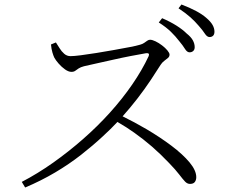

<svg xmlns="http://www.w3.org/2000/svg" viewBox="-20 -833 1040 855"><path d="M207 -635 229 -644Q237 -632 245.5 -618Q254 -604 266 -593.5Q278 -583 294 -583Q310 -583 340.5 -587Q371 -591 409 -597Q447 -603 485.5 -610Q524 -617 556 -623Q588 -629 604 -634Q615 -637 622 -642Q629 -647 635.5 -651.5Q642 -656 648 -656Q658 -656 672.5 -649Q687 -642 701.5 -631Q716 -620 725.5 -608.5Q735 -597 735 -590Q735 -581 728 -575Q721 -569 711.5 -562Q702 -555 695 -544Q678 -517 651.5 -477Q625 -437 591 -393Q560 -353 526 -315Q579 -289 632 -258Q693 -222 743.5 -184Q794 -146 824 -110Q854 -74 854 -44Q854 -31 847.5 -22.5Q841 -14 826 -14Q814 -14 804 -24.5Q794 -35 778 -56Q762 -77 733 -107Q695 -147 657 -180Q619 -213 578 -242Q543 -267 503 -290Q474 -259 438 -226Q394 -185 341 -143.5Q288 -102 225.5 -65Q163 -28 92 2L77 -23Q148 -60 216.5 -108.5Q285 -157 349.5 -213.5Q414 -270 469.5 -331.5Q525 -393 569 -457Q613 -521 642 -583Q645 -590 642 -594Q639 -597 630 -596Q601 -591 562 -583.5Q523 -576 483.5 -567Q444 -558 409.5 -550.5Q375 -543 354 -538Q339 -534 330.5 -528.5Q322 -523 315.5 -518Q309 -513 298 -513Q285 -513 269.5 -524Q254 -535 241 -550Q228 -565 222 -576Q218 -584 213.5 -599Q209 -614 207 -635ZM778 -650Q762 -671 741 -691.5Q720 -712 687 -733L702 -752Q739 -736 766.5 -718.5Q794 -701 811 -684Q831 -668 839 -653Q847 -638 847 -623Q847 -612 840.5 -606Q834 -600 824 -600Q813 -600 803.5 -615.5Q794 -631 778 -650ZM865 -718Q849 -737 828.5 -755.5Q808 -774 775 -796L788 -813Q825 -799 853 -784Q881 -769 898 -754Q918 -737 926.5 -722Q935 -707 935 -692Q935 -680 929 -674Q923 -668 913 -668Q902 -668 892 -683.5Q882 -699 865 -718Z"/></svg>

Font: Early Summer Mincho Light
Style: Regular
Weight: 300
Designer: GuiWonder
Version: Version 1.002